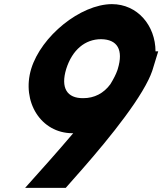

<svg xmlns="http://www.w3.org/2000/svg" viewBox="-20 -845 787 931"><path d="M721.9 -513.3 720.9 -510C719.9 -506.8 718.8 -503.5 717.7 -500.1C712.8 -486.1 706.9 -472.2 700.1 -458.4C631.6 -317.2 454.1 -108.7 335.7 24L298.8 66H101.8L216 -62C253.5 -104.3 294.6 -151.3 334.9 -199C333.9 -199 332.9 -199 331.8 -199C177.8 -199 83.6 -352 131.2 -511C179.8 -670 369.9 -824 522.2 -825C647.2 -825 733.7 -720.8 734.1 -596H747.2ZM551.1 -510.5C579.6 -604.2 548.8 -654 470.3 -655C392.3 -655 330.4 -603 301.2 -511C273.1 -419 304.5 -368 383.8 -369C437.3 -369 482.9 -392.5 515.3 -436.9C530.7 -462 542.2 -484.5 548.7 -503.2C549.5 -505.6 550.3 -508.1 551.1 -510.5Z"/></svg>

Font: Nordica Plus
Style: NordicaClassicBkObl
Weight: 900
Version: Version 1.01